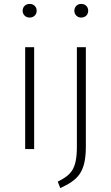

<svg xmlns="http://www.w3.org/2000/svg" viewBox="-20 -764 569 984"><path d="M132 -744C110 -744 96 -728 96 -709C96 -690 110 -674 132 -674C154 -674 168 -690 168 -709C168 -728 154 -744 132 -744ZM396 -744C375 -744 361 -728 361 -709C361 -690 375 -674 396 -674C419 -674 432 -690 432 -709C432 -728 419 -744 396 -744ZM155 -522H109V0H155ZM420 -522H374V-13C374 103 345 132 276 167L289 200C378 158 420 122 420 -14Z"/></svg>

Font: Fira Sans ExtraLight
Style: Regular
Weight: 200
Designer: bBox Type GmbH & Carrois Corporate GbR & Edenspiekermann AG
Foundry: bBox Type GmbH & Carrois Corporate GbR & Edenspiekermann AG
Version: Version 4.300;PS 004.300;hotconv 1.0.88;makeotf.lib2.5.64775